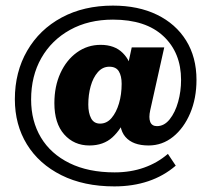

<svg xmlns="http://www.w3.org/2000/svg" viewBox="-20 -571 753 685"><path d="M388 94Q279 94 199 54Q119 14 76 -56Q33 -126 33 -217Q33 -314 77 -390Q121 -466 200 -508.5Q279 -551 383 -551Q473 -551 540 -518.5Q607 -486 644 -426.5Q681 -367 681 -286Q681 -220 658.5 -167Q636 -114 597.5 -83Q559 -52 510 -52Q454 -52 427.5 -82.5Q401 -113 410 -178L432 -159Q413 -110 381 -81Q349 -52 299 -52Q244 -52 209 -91.5Q174 -131 174 -203Q174 -263 195.5 -310Q217 -357 254.5 -384Q292 -411 339 -411Q389 -411 418 -382Q447 -353 450 -312L429 -305L450 -402H566L516 -178Q510 -151 516 -136Q522 -121 540 -121Q566 -121 585.5 -145.5Q605 -170 615.5 -207.5Q626 -245 626 -286Q626 -383 563 -442Q500 -501 383 -501Q296 -501 230 -464.5Q164 -428 127.5 -364Q91 -300 91 -216Q91 -139 126 -80.5Q161 -22 228 11Q295 44 389 44Q446 44 494 27Q542 10 579 -22L607 20Q564 57 509 75.5Q454 94 388 94ZM337 -130Q361 -130 378 -150Q395 -170 404.5 -202Q414 -234 414 -272Q414 -300 404 -316.5Q394 -333 370 -333Q346 -333 329 -313.5Q312 -294 303.5 -263.5Q295 -233 295 -198Q295 -168 305 -149Q315 -130 337 -130Z"/></svg>

Font: Rokkitt ExtraBold
Style: Regular
Weight: 800
Version: Version 3.103